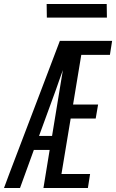

<svg xmlns="http://www.w3.org/2000/svg" viewBox="-43 -939 580 959"><path d="M-23 0 3 -70 163 -490 256 -735H517L506 -665H363L322 -417H447L435 -347H310L264 -70H407L396 0H174L205 -190H126L57 0ZM152 -260H217L271 -589Q262 -565 253.5 -540Q245 -515 236 -490ZM191 -851 190 -919H490L491 -851Z"/></svg>

Font: Iosevka SS18
Style: Italic
Weight: 400
Italic angle: -9°
Monospace: yes
Designer: Belleve Invis
Foundry: Belleve Invis
Version: Version 25.1.1; ttfautohint (v1.8.4)